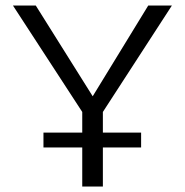

<svg xmlns="http://www.w3.org/2000/svg" viewBox="-20 -678 672 698"><path d="M354 -196H493V-142H354V0H279V-142H138V-196H279V-271L27 -658H110L317 -328L519 -658H605L354 -271Z"/></svg>

Font: Ysabeau
Style: Regular
Weight: 400
Designer: Christian Thalmann (Catharsis Fonts)
Version: Version 0.003